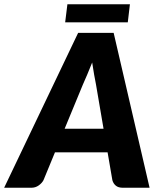

<svg xmlns="http://www.w3.org/2000/svg" viewBox="-66 -883 754 903"><path d="M0 0ZM637.5 0H511.5Q490.5 0 478.8 -9.8Q467 -19.5 462.5 -35.5L440 -166.5H192.5L138.5 -35.5Q131.5 -22 116.2 -11Q101 0 81.5 0H-46.5L301.5 -728.5H468.5ZM238 -277.5H421L385.5 -485.5Q381.5 -505 376.8 -531.5Q372 -558 367.5 -589Q355.5 -558 343.8 -531.2Q332 -504.5 323.5 -484.5ZM251 -863H545L535 -778H240.5Z"/></svg>

Font: Lato Black
Style: Italic
Weight: 900
Italic angle: -7°
Designer: Lukasz Dziedzic
Foundry: tyPoland Lukasz Dziedzic
Version: Version 2.007; 2014-02-27